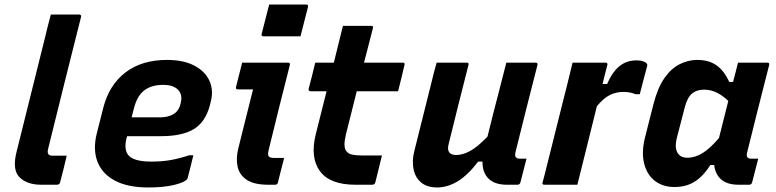

<svg xmlns="http://www.w3.org/2000/svg" viewBox="-20 -814 3420 846"><path d="M176 -639Q182 -665 189.5 -694.5Q197 -724 204 -750H329Q333 -750 336 -747Q339 -744 337 -739Q300 -594 264 -448.5Q228 -303 192 -158Q188 -142 193 -135Q197 -128 212 -128H274Q267 -99 260 -69.5Q253 -40 245 -11Q242 0 231 0H162Q99 0 66 -33Q33 -66 53 -145Q84 -268 114.5 -392Q145 -516 176 -639Z M716 -550Q789 -550 837 -524.5Q885 -499 903.5 -456.5Q922 -414 908 -364L904 -347Q884 -275 833 -244.5Q782 -214 689 -214H540L538 -207Q525 -156 545 -131Q568 -102 647 -102Q697 -102 736 -109.5Q775 -117 814 -130H832Q826 -106 820 -81Q814 -56 807 -30Q806 -26 802 -22Q789 -9 744.5 1.5Q700 12 633 12Q543 12 486.5 -18Q430 -48 409.5 -101.5Q389 -155 406 -224L435 -339Q461 -440 533 -495Q605 -550 716 -550ZM698 -440Q648 -440 616 -416Q584 -392 570 -336L560 -297H687Q721 -297 745 -311.5Q769 -326 776 -359Q786 -397 764 -419Q754 -429 738 -434.5Q722 -440 698 -440Z M1047 -538H1249Q1260 -538 1257 -527Q1233 -434 1210 -341Q1187 -248 1164 -154Q1158 -131 1165 -124Q1171 -118 1190 -118H1232Q1225 -92 1218 -63.5Q1211 -35 1204 -8Q1202 0 1191 0H1162Q1100 0 1067.5 -21.5Q1035 -43 1027 -79.5Q1019 -116 1030 -160Q1046 -225 1062.5 -290.5Q1079 -356 1095 -420H1029Q1017 -420 1020 -431Q1027 -457 1033.5 -484.5Q1040 -512 1047 -538ZM1166 -794H1329Q1340 -794 1337 -783L1304 -654H1141Q1130 -654 1133 -665Z M1663 -129Q1655 -98 1648.5 -70Q1642 -42 1634 -11Q1631 0 1620 0H1546Q1434 0 1390 -59.5Q1346 -119 1371 -221Q1383 -269 1395 -316.5Q1407 -364 1419 -412H1349Q1338 -412 1340 -423Q1348 -454 1355 -480.5Q1362 -507 1369 -538H1451Q1459 -571 1468 -607Q1474 -630 1479.5 -653.5Q1485 -677 1491 -700H1615Q1627 -700 1623 -689Q1603 -612 1584 -538H1754Q1766 -538 1762 -527Q1755 -496 1748.5 -469.5Q1742 -443 1734 -412H1552Q1540 -364 1528 -316.5Q1516 -269 1504 -221Q1491 -166 1506 -148Q1515 -136 1532.5 -132.5Q1550 -129 1575 -129Z M1904 -538H2036Q2048 -538 2044 -527Q2022 -440 2000 -353.5Q1978 -267 1957 -180Q1944 -131 1991 -131Q2018 -131 2051 -148.5Q2084 -166 2128 -212Q2140 -261 2152 -308.5Q2164 -356 2178.5 -411Q2193 -466 2211 -538H2340Q2351 -538 2348 -527Q2323 -430 2297.5 -328.5Q2272 -227 2251 -142Q2248 -126 2253 -121Q2259 -115 2269 -115H2300L2273 -10Q2270 0 2260 0H2214Q2159 0 2132 -27.5Q2105 -55 2106 -102H2087Q2041 -42 1996.5 -15Q1952 12 1906 12Q1861 12 1835 -10.5Q1809 -33 1802 -69.5Q1795 -106 1805 -146Q1823 -220 1842 -294Q1861 -368 1879 -442Q1885 -468 1891.5 -492.5Q1898 -517 1904 -538Z M2524 0H2379Q2367 0 2371 -11Q2373 -17 2381 -49Q2389 -81 2401 -129Q2413 -177 2427 -233Q2441 -289 2454.5 -343Q2468 -397 2479 -440Q2486 -468 2492 -493.5Q2498 -519 2503 -538H2648Q2659 -538 2656 -527Q2651 -507 2645.5 -486.5Q2640 -466 2635 -444H2655Q2678 -497 2709.5 -522.5Q2741 -548 2785 -548Q2802 -548 2813.5 -544Q2825 -540 2829 -535Q2833 -531 2832 -525Q2823 -491 2815.5 -462.5Q2808 -434 2799 -399H2780Q2768 -404 2755 -406.5Q2742 -409 2726 -409Q2695 -409 2667.5 -395.5Q2640 -382 2610 -346Q2589 -261 2567 -172.5Q2545 -84 2524 0Z M3052 -550Q3104 -550 3138 -525.5Q3172 -501 3193 -453H3210Q3215 -471 3220 -491Q3225 -511 3232 -538H3360Q3372 -538 3369 -527Q3344 -430 3318.5 -328.5Q3293 -227 3272 -142Q3265 -115 3289 -115H3321L3294 -10Q3291 0 3281 0H3235Q3184 0 3157.5 -23.5Q3131 -47 3127 -87H3110Q3081 -40 3043 -15Q3005 10 2952 10Q2900 10 2865 -17.5Q2830 -45 2818 -94.5Q2806 -144 2822 -208L2859 -354Q2878 -428 2908 -470.5Q2938 -513 2975.5 -531.5Q3013 -550 3052 -550ZM2972 -132Q2984 -119 3009 -119Q3043 -119 3076.5 -140Q3110 -161 3148 -206Q3158 -247 3168.5 -287.5Q3179 -328 3189 -369Q3166 -392 3139 -405.5Q3112 -419 3082 -419Q3050 -419 3029.5 -402Q3009 -385 2998 -344L2963 -209Q2949 -155 2972 -132Z"/></svg>

Font: Recursive Sn Lnr St
Style: Bold Italic
Weight: 700
Italic angle: -15°
Version: Version 1.079;hotconv 1.0.112;makeotfexe 2.5.65598; ttfautoh